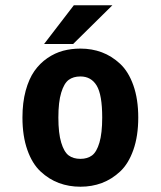

<svg xmlns="http://www.w3.org/2000/svg" viewBox="-20 -696 610 727"><path d="M147 -529.5 259.5 -676H405.5L257 -529.5ZM65 -251Q65 -307.5 77.2 -352.5Q89.5 -397.5 110.2 -427Q131 -456.5 159.5 -476Q188 -495.5 219 -503.8Q250 -512 284.5 -512Q328 -512 365.5 -498Q403 -484 434.8 -454.5Q466.5 -425 485 -372.8Q503.5 -320.5 503.5 -251Q503.5 -181 485 -128.5Q466.5 -76 434.8 -46.5Q403 -17 365.5 -3Q328 11 284.5 11Q241 11 203.2 -3Q165.5 -17 133.8 -46.5Q102 -76 83.5 -128.5Q65 -181 65 -251ZM284.5 -94.5Q311 -94.5 328.5 -107.5Q346 -120.5 356.5 -156Q367 -191.5 367 -251Q367 -337.5 346 -372Q325 -406.5 284.5 -406.5Q257.5 -406.5 240 -393.5Q222.5 -380.5 211.8 -345.2Q201 -310 201 -251Q201 -191.5 211.8 -156Q222.5 -120.5 240 -107.5Q257.5 -94.5 284.5 -94.5Z"/></svg>

Font: League Mono Narrow SemiBold
Style: Regular
Weight: 600
Width: 3
Designer: Tyler Finck
Foundry: The League of Moveable Type / Tyler Finck
Version: Version 2.210